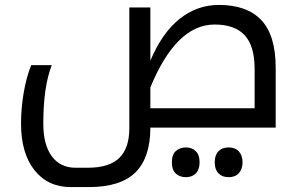

<svg xmlns="http://www.w3.org/2000/svg" viewBox="-20 -515 1208 775"><path d="M266.1 240.2Q173.3 240.2 119.1 171.9Q64.9 103.5 64.9 -16.1Q64.9 -77.6 75.7 -140.9Q86.4 -204.1 106 -252H189Q154.8 -165.5 154.8 -16.1Q154.8 69.3 189 115.7Q223.1 162.1 285.2 162.1H334Q420.9 162.1 461.4 122.6Q502 83 502 2.9V-484.9H586.9V-270Q633.8 -381.8 704.6 -438.5Q775.4 -495.1 863.8 -495.1Q977.1 -495.1 1034.9 -433.6Q1092.8 -372.1 1092.8 -241.2V0H586.9Q586.9 121.1 526.9 180.7Q466.8 240.2 337.9 240.2ZM1007.8 -78.1V-236.8Q1007.8 -329.1 967.8 -372.6Q927.7 -416 846.2 -416Q691.4 -416 586.9 -162.1V-78.1ZM730 200.2Q706.5 200.2 690.2 186Q673.8 171.9 673.8 140.1Q673.8 108.4 690.2 94.2Q706.5 80.1 730 80.1Q755.4 80.1 770.5 95.5Q785.6 110.8 785.6 140.1Q785.6 168.9 770.8 184.6Q755.9 200.2 730 200.2ZM902.8 200.2Q877 200.2 861.8 184.6Q846.7 168.9 846.7 140.1Q846.7 111.3 861.6 95.7Q876.5 80.1 902.8 80.1Q929.7 80.1 944.3 96.4Q959 112.8 959 140.1Q959 167.5 944.3 183.8Q929.7 200.2 902.8 200.2Z"/></svg>

Font: Droid Arabic Kufi
Style: Regular
Weight: 400
Designer: Pascal Zoghbi
Foundry: Irfont.ir
Version: Version 1.00 February 28, 2013, initial release